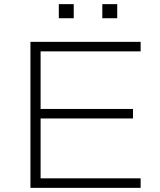

<svg xmlns="http://www.w3.org/2000/svg" viewBox="-20 -907 771 927"><path d="M127 0V-705H659V-659H176V-381H622V-335H176V-46H659V0ZM474 -819V-887H546V-819ZM264 -819V-887H336V-819Z"/></svg>

Font: Nunito Sans 10pt Expanded ExtraLight
Style: Regular
Weight: 250
Width: 7
Designer: Vernon Adams
Foundry: Vernon Adams
Version: Version 3.101;gftools[0.9.27]